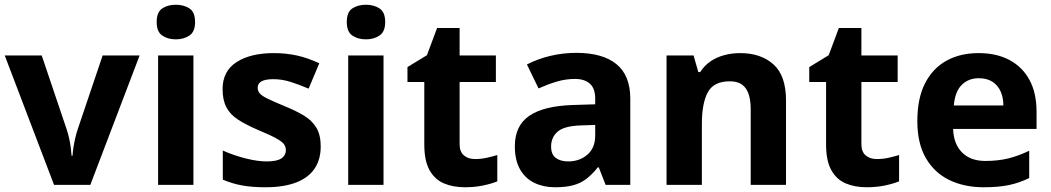

<svg xmlns="http://www.w3.org/2000/svg" viewBox="-20 -831 4436 810"><path d="M208 -51 0 -597H156L261 -286Q267 -268 271.5 -248Q276 -228 278.5 -209Q281 -190 282 -174H286Q287 -191 290 -210Q293 -229 297.5 -248.5Q302 -268 308 -286L413 -597H569L361 -51Z M796 -597V-51H647V-597ZM722 -811Q755 -811 779 -795.5Q803 -780 803 -738Q803 -697 779 -681Q755 -665 722 -665Q688 -665 664.5 -681Q641 -697 641 -738Q641 -780 664.5 -795.5Q688 -811 722 -811Z M1333 -213Q1333 -158 1307 -119.5Q1281 -81 1229 -61Q1177 -41 1100 -41Q1043 -41 1002 -48.5Q961 -56 920 -73V-196Q964 -176 1015 -163Q1066 -150 1105 -150Q1149 -150 1167.5 -163Q1186 -176 1186 -197Q1186 -211 1178.5 -222Q1171 -233 1146 -247Q1121 -261 1068 -283Q1017 -305 984 -326.5Q951 -348 935 -378.5Q919 -409 919 -455Q919 -531 978 -569Q1037 -607 1135 -607Q1186 -607 1232 -597Q1278 -587 1327 -564L1282 -457Q1242 -474 1206 -485.5Q1170 -497 1133 -497Q1100 -497 1083.5 -488Q1067 -479 1067 -461Q1067 -448 1075.5 -437.5Q1084 -427 1108.5 -415Q1133 -403 1181 -383Q1228 -364 1262 -343.5Q1296 -323 1314.5 -292.5Q1333 -262 1333 -213Z M1598 -597V-51H1449V-597ZM1524 -811Q1557 -811 1581 -795.5Q1605 -780 1605 -738Q1605 -697 1581 -681Q1557 -665 1524 -665Q1490 -665 1466.5 -681Q1443 -697 1443 -738Q1443 -780 1466.5 -795.5Q1490 -811 1524 -811Z M1984 -160Q2009 -160 2032 -165Q2055 -170 2078 -177V-66Q2054 -56 2018.5 -48.5Q1983 -41 1941 -41Q1892 -41 1853.5 -57Q1815 -73 1792.5 -112.5Q1770 -152 1770 -222V-485H1699V-548L1781 -598L1824 -713H1919V-597H2072V-485H1919V-222Q1919 -191 1937 -175.5Q1955 -160 1984 -160Z M2412 -608Q2522 -608 2580.5 -560.5Q2639 -513 2639 -415V-51H2535L2506 -125H2502Q2479 -96 2454.5 -77Q2430 -58 2398.5 -49.5Q2367 -41 2321 -41Q2273 -41 2234.5 -59.5Q2196 -78 2174 -116.5Q2152 -155 2152 -214Q2152 -301 2213 -342.5Q2274 -384 2396 -388L2491 -391V-415Q2491 -458 2468.5 -478Q2446 -498 2406 -498Q2366 -498 2328 -486.5Q2290 -475 2252 -458L2203 -559Q2247 -582 2300.5 -595Q2354 -608 2412 -608ZM2433 -302Q2361 -300 2333 -276Q2305 -252 2305 -213Q2305 -179 2325 -164.5Q2345 -150 2377 -150Q2425 -150 2458 -178.5Q2491 -207 2491 -259V-304Z M3102 -607Q3190 -607 3243 -559.5Q3296 -512 3296 -407V-51H3147V-370Q3147 -429 3126 -458.5Q3105 -488 3059 -488Q2991 -488 2966 -441.5Q2941 -395 2941 -308V-51H2792V-597H2906L2926 -527H2934Q2952 -555 2978 -572.5Q3004 -590 3036 -598.5Q3068 -607 3102 -607Z M3679 -160Q3704 -160 3727 -165Q3750 -170 3773 -177V-66Q3749 -56 3713.5 -48.5Q3678 -41 3636 -41Q3587 -41 3548.5 -57Q3510 -73 3487.5 -112.5Q3465 -152 3465 -222V-485H3394V-548L3476 -598L3519 -713H3614V-597H3767V-485H3614V-222Q3614 -191 3632 -175.5Q3650 -160 3679 -160Z M4108 -607Q4184 -607 4238.5 -578Q4293 -549 4323 -494Q4353 -439 4353 -359V-287H4001Q4003 -224 4038.5 -188Q4074 -152 4137 -152Q4190 -152 4233 -162.5Q4276 -173 4322 -195V-80Q4282 -60 4237.5 -50.5Q4193 -41 4130 -41Q4048 -41 3985 -71.5Q3922 -102 3886 -164Q3850 -226 3850 -320Q3850 -416 3882.5 -479.5Q3915 -543 3973 -575Q4031 -607 4108 -607ZM4109 -501Q4066 -501 4037.5 -473Q4009 -445 4004 -386H4213Q4213 -419 4201.5 -445Q4190 -471 4167 -486Q4144 -501 4109 -501Z"/></svg>

Font: Noto Sans Tamil UI
Style: Regular
Weight: 400
Designer: Jelle Bosma - Monotype Design Team
Foundry: Monotype Imaging Inc.
Version: Version 2.004